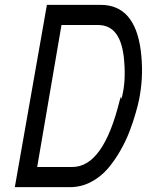

<svg xmlns="http://www.w3.org/2000/svg" viewBox="-20 -770 658 790"><path d="M41 0 173 -750H394Q534 -750 559 -564Q571 -469 556 -381Q556 -379 552 -359Q548 -339 538 -304Q528 -269 513 -229.5Q498 -190 474.5 -149Q451 -108 422.5 -75Q394 -42 354 -21Q314 0 268 0ZM133 -83H278Q405 -83 472 -355L478 -374V-369Q478 -358 482 -372Q498 -435 491 -518Q480 -667 384 -667H233Z"/></svg>

Font: Hermit LightItalic
Style: Regular
Weight: 300
Italic angle: -10°
Designer: Pablo Caro
Version: Version 2.000;PS 002.000;hotconv 1.0.88;makeotf.lib2.5.64775